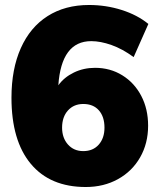

<svg xmlns="http://www.w3.org/2000/svg" viewBox="-20 -741 640 770"><path d="M574 -237Q574 -166 542 -110Q510 -54 453 -22.5Q396 9 324 9Q181 9 103.5 -84Q26 -177 26 -349Q26 -464 63.5 -548Q101 -632 171 -676.5Q241 -721 337 -721Q405 -721 468 -701Q531 -681 575 -645L516 -512Q471 -545 427 -560.5Q383 -576 346 -576Q226 -576 214 -399Q237 -431 276 -450Q315 -469 361 -469Q422 -469 470.5 -439Q519 -409 546.5 -356.5Q574 -304 574 -237ZM399 -229Q399 -273 376.5 -298.5Q354 -324 314 -324Q276 -324 252.5 -298Q229 -272 229 -229Q229 -188 252.5 -161.5Q276 -135 314 -135Q353 -135 376 -161Q399 -187 399 -229Z"/></svg>

Font: Muli Black
Style: Regular
Weight: 900
Designer: Vernon Adams
Foundry: Vernon Adams
Version: Version 2.001